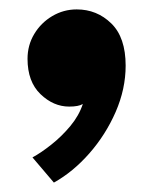

<svg xmlns="http://www.w3.org/2000/svg" viewBox="-20 -221 339 408"><path d="M143 -201Q186 -201 216.5 -171.2Q247 -141.5 247 -81.5Q247 -32 225.8 16.8Q204.5 65.5 169.8 105Q135 144.5 94.5 167L49 113.5Q67.5 103.5 89.2 86.2Q111 69 129.5 46.8Q148 24.5 156 0Q147 5.5 127 5.5Q93.5 5.5 66 -21Q38.5 -47.5 38.5 -96Q38.5 -125 52.8 -148.8Q67 -172.5 91 -186.8Q115 -201 143 -201Z"/></svg>

Font: League Spartan Thin Black
Style: Regular
Weight: 900
Version: Version 2.002